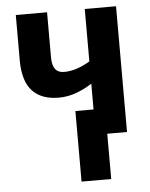

<svg xmlns="http://www.w3.org/2000/svg" viewBox="-53 -591 651 832"><g transform="rotate(-5 272.5 -175.0)"><path d="M483 -547V0H397V197H268V-110H347V-222Q313 -200 276.5 -187Q240 -174 202 -174Q126 -174 86.5 -217Q47 -260 47 -350V-547H183V-350Q183 -283 234 -283Q262 -283 290.5 -292.5Q319 -302 347 -319V-547Z"/></g></svg>

Font: Noto Sans Condensed
Style: Bold
Weight: 700
Width: 3
Designer: Monotype Design Team
Foundry: Monotype Imaging Inc.
Version: Version 2.013; ttfautohint (v1.8.4.7-5d5b)